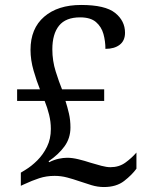

<svg xmlns="http://www.w3.org/2000/svg" viewBox="-20 -744 599 774"><path d="M399 10Q374 10 349 2.5Q324 -5 298 -14Q275 -22 250.5 -28.5Q226 -35 200 -35Q167 -35 138 -25.5Q109 -16 77 -1L64 5V-48L82 -59Q107 -74 130.5 -97.5Q154 -121 169.5 -152.5Q185 -184 185 -224Q185 -253 178 -281.5Q171 -310 160 -337H49V-384H141Q128 -416 115.5 -459Q103 -502 103 -543Q103 -629 158 -676.5Q213 -724 307 -724Q404 -724 444 -692Q484 -660 484 -612Q484 -580 462.5 -563.5Q441 -547 405 -547Q405 -578 397 -607Q389 -636 367 -655Q345 -674 303 -674Q245 -674 218 -640.5Q191 -607 191 -545Q191 -499 204.5 -456Q218 -413 230 -384H400V-337H244Q252 -312 258 -286Q264 -260 264 -230Q264 -187 240 -154Q216 -121 176 -94L178 -90Q198 -100 216.5 -104Q235 -108 251 -108Q271 -108 296 -102Q321 -96 345 -88Q368 -81 389 -75.5Q410 -70 425 -70Q460 -70 485.5 -88.5Q511 -107 530 -129V-64Q512 -39 480.5 -14.5Q449 10 399 10Z"/></svg>

Font: Noto Serif Grantha
Style: Regular
Weight: 400
Designer: Monotype Design Team
Foundry: Monotype Imaging Inc.
Version: Version 2.004; ttfautohint (v1.8.4.7-5d5b)